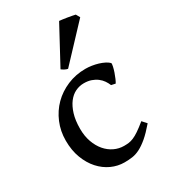

<svg xmlns="http://www.w3.org/2000/svg" viewBox="-184 -819 811 922"><g transform="rotate(-30 221.5 -358.0)"><path d="M418.9 -92.8Q387.2 -55.7 362.1 -34.4Q336.9 -13.2 315.2 -2.2Q293.5 8.8 272.9 11.7Q252.4 14.6 229.5 14.6Q192.4 14.6 157.7 -1.2Q123 -17.1 96.2 -46.9Q69.3 -76.7 53 -119.6Q36.6 -162.6 36.6 -216.8Q36.6 -269.5 55.9 -315.4Q75.2 -361.3 109.1 -395.3Q143.1 -429.2 189.7 -449Q236.3 -468.8 290.5 -468.8Q306.6 -468.8 324.7 -466.1Q342.8 -463.4 359.6 -458.3Q376.5 -453.1 390.4 -446Q404.3 -439 412.6 -430.2Q413.6 -424.3 410.6 -411.1Q407.7 -397.9 402.6 -383.1Q397.5 -368.2 391.6 -354.7Q385.7 -341.3 381.3 -334.5L358.4 -339.4Q353 -353 344 -366.2Q335 -379.4 321.5 -389.6Q308.1 -399.9 290.3 -406.2Q272.5 -412.6 249 -412.6Q224.6 -412.6 202.1 -401.9Q179.7 -391.1 162.6 -368.7Q145.5 -346.2 135 -312.3Q124.5 -278.3 124.5 -231.9Q124.5 -191.4 136.2 -158.7Q147.9 -126 167.5 -103Q187 -80.1 212.9 -67.6Q238.8 -55.2 267.1 -55.2Q280.8 -55.2 293 -56.6Q305.2 -58.1 319.3 -64Q333.5 -69.8 352.1 -82.3Q370.6 -94.7 397.5 -116.7ZM218.8 -510.3Q210 -511.7 200.7 -516.8Q191.4 -522 186 -526.4L296.4 -731Q302.2 -730.5 314 -729Q325.7 -727.5 338.9 -725.3Q352.1 -723.1 363.8 -720.9Q375.5 -718.8 380.9 -717.3L393.1 -695.8Z"/></g></svg>

Font: Gentium Book Basic
Style: Regular
Weight: 400
Designer: J. Victor Gaultney and Annie Olsen
Foundry: SIL International
Version: Version 1.102; 2013; Maintenance release